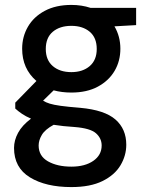

<svg xmlns="http://www.w3.org/2000/svg" viewBox="-20 -528 601 780"><path d="M270 -152Q231 -152 198 -161L155 -119Q166 -112 182 -107Q198 -102 227 -98Q256 -94 306 -90Q405 -81 449 -42.5Q493 -4 493 60Q493 104 469.5 143.5Q446 183 396.5 207.5Q347 232 270 232Q166 232 101.5 192.5Q37 153 37 73Q37 42 53.5 11.5Q70 -19 106 -46Q85 -55 69.5 -65.5Q54 -76 42 -87V-111L128 -199Q70 -249 70 -330Q70 -379 93.5 -419.5Q117 -460 162 -484Q207 -508 270 -508Q312 -508 348 -496H533V-426L445 -421Q469 -380 469 -330Q469 -280 445.5 -240Q422 -200 377.5 -176Q333 -152 270 -152ZM270 -235Q316 -235 344.5 -259.5Q373 -284 373 -329Q373 -375 344.5 -399Q316 -423 270 -423Q223 -423 194.5 -399Q166 -375 166 -329Q166 -284 194.5 -259.5Q223 -235 270 -235ZM137 63Q137 106 175 127.5Q213 149 270 149Q325 149 359 125.5Q393 102 393 63Q393 34 370 13.5Q347 -7 283 -12Q235 -15 198 -21Q163 -2 150 20Q137 42 137 63Z"/></svg>

Font: DeepMind Sans Medium
Style: Regular
Weight: 500
Designer: Jonny Pinhorn / Modifications: Colophon Foundry
Foundry: Colophon Foundry
Version: Version 1.002; ttfautohint (v1.8.2)